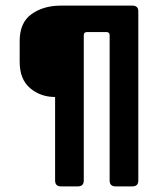

<svg xmlns="http://www.w3.org/2000/svg" viewBox="-20 -663 586 683"><path d="M257 0H197Q176 0 176 -21V-318Q124 -318 87 -349.5Q50 -381 50 -443V-517Q50 -583 92.5 -613Q135 -643 196 -643H451Q472 -643 472 -623V-21Q472 0 451 0H391Q370 0 370 -21V-538Q370 -549 358 -549H290Q278 -549 278 -538V-21Q278 0 257 0Z"/></svg>

Font: Rajdhani
Style: Bold
Weight: 700
Designer: Satya Rajpurohit, Jyotish Sonowal
Foundry: Indian Type Foundry
Version: Version 1.201 February 1, 2022